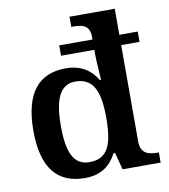

<svg xmlns="http://www.w3.org/2000/svg" viewBox="-85 -833 806 915"><g transform="rotate(-10 318.0 -375.0)"><path d="M253 10C331 10 377 -26 407 -83H414L436 0H620V-49H615C571 -49 532 -58 532 -118V-584H621V-634H532V-760H313V-711H321C365 -711 402 -704 402 -647V-634H241V-584H402V-562C402 -535 409 -438 409 -438H403C374 -486 328 -521 252 -521C122 -521 49 -438 49 -254C49 -71 122 10 253 10ZM287 -61C211 -61 182 -125 182 -254C182 -381 211 -451 286 -451C375 -451 402 -381 402 -255C402 -124 375 -61 287 -61Z"/></g></svg>

Font: Noto Serif Semi
Style: Regular
Weight: 600
Designer: Monotype Design Team
Foundry: Monotype Imaging Inc.
Version: Version 1.002